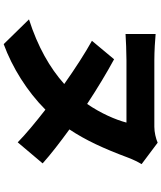

<svg xmlns="http://www.w3.org/2000/svg" viewBox="63 -859 874 1040"><g transform="rotate(90 500.0 -339.0)"><path d="M753 -756C730 -746 696 -738 667 -738H306C258 -738 194 -742 164 -745V-582C194 -584 263 -587 306 -587H644C629 -529 594 -448 543 -374C458 -430 373 -481 301 -520L201 -400C266 -364 350 -310 435 -250C348 -172 232 -106 85 -59L219 78C345 32 475 -49 574 -148C642 -95 705 -43 751 2L865 -133C816 -177 751 -227 681 -278C739 -365 784 -462 834 -596C845 -625 858 -651 869 -669Z"/></g></svg>

Font: Noto Sans CJK JP Black
Style: Regular
Weight: 900
Designer: Ryoko NISHIZUKA (kana & ideographs); Paul D. Hunt (Latin, Greek & Cyrillic); Wenlong ZHANG (bopomofo); Sandoll Communica
Foundry: Adobe Systems Incorporated
Version: Version 1.004;PS 1.004;hotconv 1.0.82;makeotf.lib2.5.63406